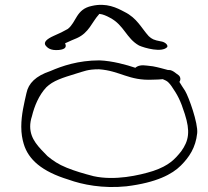

<svg xmlns="http://www.w3.org/2000/svg" viewBox="-20 -740 842 776"><path d="M66 -228C66 -200 70 -178 76 -158C95 -95 149 -47 257 -14C312 6 396 23 491 13C613 -2 676 -36 711 -71C744 -104 771 -143 777 -202C781 -242 743 -348 728 -373C719 -386 712 -398 705 -409C711 -417 710 -428 703 -435L691 -444C680 -453 670 -458 661 -457H659C640 -462 620 -468 598 -472L573 -475C552 -478 537 -475 527 -466C492 -478 434 -494 382 -496C296 -496 230 -473 184 -453C124 -433 95 -403 87 -364C78 -324 66 -277 66 -228ZM102 -229C102 -241 104 -255 109 -270C119 -311 137 -355 167 -387C194 -414 234 -426 286 -442C320 -452 334 -460 380 -460C466 -454 500 -413 598 -418C614 -418 625 -419 638 -420C659 -412 663 -405 673 -392C697 -357 709 -336 727 -279C749 -210 744 -172 712 -128C687 -97 664 -71 599 -49C542 -31 444 -9 358 -28C316 -39 285 -48 250 -62C215 -76 194 -91 172 -109C137 -145 102 -177 102 -229ZM163 -558C171 -547 183 -535 218 -538C247 -541 249 -552 243 -565C260 -573 281 -582 291 -586C340 -608 351 -650 380 -682C380 -683 381 -683 382 -684C383 -683 386 -683 387 -683C395 -682 409 -677 425 -668C482 -638 490 -585 542 -556C564 -546 635 -526 656 -550C660 -559 646 -571 629 -573C602 -578 594 -582 581 -594C551 -627 534 -667 483 -692C453 -708 411 -730 351 -716C287 -703 289 -650 254 -623C233 -611 224 -607 197 -595C168 -582 157 -570 163 -558Z"/></svg>

Font: Stray Cat
Style: UltExt
Weight: 400
Version: Version 1.0